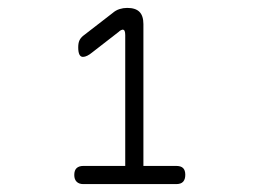

<svg xmlns="http://www.w3.org/2000/svg" viewBox="-20 -906 640 486"><path d="M191 -440Q180 -440 174 -446Q168 -452 168 -463Q168 -475 174 -480.5Q180 -486 191 -486H297V-817Q297 -824 295.5 -827.5Q294 -831 290 -831Q289 -831 286 -829.5Q283 -828 280 -825L213 -773Q207 -768 201 -765Q195 -762 190 -762Q184 -762 181 -768Q178 -774 178 -786Q178 -797 181 -803.5Q184 -810 190 -815L265 -873Q273 -880 282.5 -883Q292 -886 302 -886Q323 -886 333 -876Q343 -866 343 -845V-486H426Q438 -486 443.5 -480.5Q449 -475 449 -463.5Q449 -452 443.5 -446Q438 -440 426 -440Z"/></svg>

Font: Maple Mono NL Thin
Style: Regular
Weight: 250
Monospace: yes
Designer: subframe7536
Version: Version 7.000